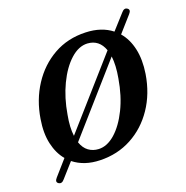

<svg xmlns="http://www.w3.org/2000/svg" viewBox="-101 -583 693 716"><g transform="rotate(-20 245.0 -225.5)"><path d="M13.5 36.5Q2 29 14.5 15L66.5 -44Q42.5 -72.5 33 -114.8Q23.5 -157 32.5 -211Q44 -283 80.8 -339.5Q117.5 -396 173.8 -427.8Q230 -459.5 300.5 -457Q362.5 -455 403 -423L454.5 -480Q466.5 -494.5 477.5 -487Q489 -479.5 477 -466L422.5 -404.5Q447.5 -375.5 457 -332.5Q466.5 -289.5 458 -235Q446 -160.5 408.2 -104.8Q370.5 -49 314 -18.8Q257.5 11.5 189 9.5Q127 8 85.5 -25L36.5 30Q25 44 13.5 36.5ZM132.5 -191.5Q123.5 -144 128 -109.5L355 -366.5Q338.5 -413 293 -416Q258.5 -418 225.5 -388.2Q192.5 -358.5 167.8 -306.8Q143 -255 132.5 -191.5ZM198.5 -31.5Q231.5 -30 263.8 -58.2Q296 -86.5 321 -137.2Q346 -188 357 -254Q366 -303.5 361.5 -339.5L134 -81.5Q142.5 -57 159.2 -44.8Q176 -32.5 198.5 -31.5Z"/></g></svg>

Font: Fraunces 72pt Soft
Style: Italic
Weight: 400
Italic angle: -16°
Version: Version 1.000;[b76b70a41]